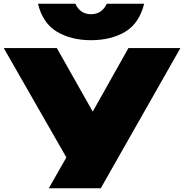

<svg xmlns="http://www.w3.org/2000/svg" viewBox="-21 -1007 985 1027"><path d="M240 0 334 -165 -1 -750H283L475 -410L666 -750H944L518 0ZM182 -987H382Q395 -959 416 -945Q437 -931 466 -931Q495 -931 516 -945Q537 -959 550 -987H750Q724 -882 648.5 -837Q573 -792 466 -792Q360 -792 284 -837Q208 -882 182 -987Z"/></svg>

Font: Bounded
Style: Regular
Weight: 900
Designer: Vlad Churkin
Version: Version 1.0